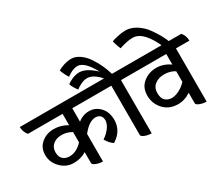

<svg xmlns="http://www.w3.org/2000/svg" viewBox="-190 -1306 1995 1716"><g transform="rotate(-30 807.5 -448.5)"><path d="M448 -529V-390Q498 -432 563.5 -432Q629 -432 675.5 -382.5Q722 -333 722 -253Q722 -139 616 -73Q578 -98 550 -147Q592 -174 621.5 -213.5Q651 -253 651 -287.5Q651 -322 632.5 -338.5Q614 -355 586 -355Q519 -355 448 -264V20Q413 20 380.5 7.5Q348 -5 348 -21V-134Q291 -98 216 -98Q141 -98 85 -154.5Q29 -211 29 -286.5Q29 -362 82 -406.5Q135 -451 209.5 -451Q284 -451 348 -412V-529H-10Q-42 -569 -42 -618H761Q792 -578 792 -529ZM348 -341Q299 -370 244.5 -370Q190 -370 155.5 -341Q121 -312 121 -263Q121 -214 147.5 -191Q174 -168 213 -168Q286 -168 348 -235Z M1090 -529H951V20Q916 20 883.5 7.5Q851 -5 851 -21V-529H743Q711 -569 711 -618H827Q759 -696 695 -696Q665 -696 630.5 -679.5Q596 -663 578 -647Q571 -654 554.5 -681Q538 -708 532 -727Q551 -745 588.5 -760.5Q626 -776 662 -776Q733 -776 824 -690Q747 -833 676 -833Q624 -833 564 -787Q558 -794 542 -825Q526 -856 520 -877Q544 -892 582.5 -904.5Q621 -917 661.5 -917Q702 -917 745 -887.5Q788 -858 819 -811Q879 -722 909 -618H1058Q1090 -579 1090 -529Z M1657 -529H1518V20Q1483 20 1450.5 7.5Q1418 -5 1418 -21V-129Q1358 -87 1288 -87Q1196 -87 1140.5 -147.5Q1085 -208 1085 -291.5Q1085 -375 1143.5 -421Q1202 -467 1276 -467Q1350 -467 1418 -420V-529H1038Q1006 -569 1006 -618H1625Q1657 -579 1657 -529ZM1418 -351Q1370 -381 1310 -381Q1250 -381 1212 -350.5Q1174 -320 1174 -265Q1174 -210 1201.5 -186.5Q1229 -163 1265.5 -163Q1302 -163 1344.5 -185Q1387 -207 1418 -241Z M1229 -805Q1194 -805 1152 -795Q1110 -785 1091 -777Q1086 -785 1074.5 -817.5Q1063 -850 1061 -866Q1078 -874 1125 -884Q1172 -894 1204 -894Q1261 -894 1314.5 -860.5Q1368 -827 1405 -776Q1472 -684 1502 -601L1433 -590Q1342 -805 1229 -805Z"/></g></svg>

Font: Karma SemiBold
Style: Regular
Weight: 600
Designer: Joana Correia
Foundry: Indian Type Foundry
Version: Version 1.202;PS 1.0;hotconv 1.0.78;makeotf.lib2.5.61930; tt